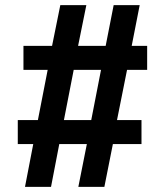

<svg xmlns="http://www.w3.org/2000/svg" viewBox="-20 -725 640 745"><path d="M77 0 109 -166H49V-259H127L165 -454H71V-547H182L214 -705H315L283 -547H390L421 -705H522L491 -547H551V-454H473L434 -259H529V-166H418L385 0H284L317 -166H210L178 0ZM228 -259H334L372 -454H266Z"/></svg>

Font: Nunito Sans 12pt ExtraLight 12pt ExtraBold
Style: Regular
Weight: 800
Version: Version 3.101;gftools[0.9.27]